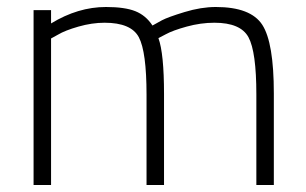

<svg xmlns="http://www.w3.org/2000/svg" viewBox="-20 -529 875 549"><path d="M126 0H76V-500H126V-462Q203 -509 283 -509Q337 -509 367 -497Q397 -485 416 -456Q426 -462 443 -471Q460 -480 507.5 -494.5Q555 -509 597 -509Q697 -509 730 -458Q763 -407 763 -262V0H713V-259Q713 -381 690.5 -422.5Q668 -464 593 -464Q554 -464 514 -453Q474 -442 454 -431L433 -420Q449 -376 449 -260V0H399V-258Q399 -381 377 -422.5Q355 -464 279 -464Q243 -464 204.5 -453Q166 -442 146 -430L126 -419Z"/></svg>

Font: TitilliumText
Style: Light
Weight: 300
Designer: Accademia di Belle Arti di Urbino and others
Foundry: Accademia di Belle Arti di Urbino and others.
Version: Version 60.001